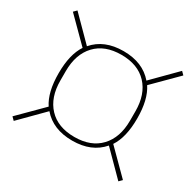

<svg xmlns="http://www.w3.org/2000/svg" viewBox="-128 -794 872 855"><g transform="rotate(30 308.0 -367.0)"><path d="M39 -83 24 -98 142 -216Q106 -270 106 -367Q106 -464 142 -518L24 -636L39 -651L155 -534Q209 -597 308 -597Q407 -597 461 -534L577 -651L592 -636L474 -518Q510 -464 510 -367Q510 -270 474 -216L592 -98L577 -83L461 -200Q407 -137 308 -137Q209 -137 155 -200ZM487 -343V-391Q487 -478 440 -528Q393 -578 308 -578Q223 -578 176 -528Q129 -478 129 -391V-343Q129 -256 176 -206Q223 -156 308 -156Q393 -156 440 -206Q487 -256 487 -343Z"/></g></svg>

Font: IBM Plex Sans JP Thin
Style: Regular
Weight: 100
Designer: Mike Abbink; Paul van der Laan; Pieter van Rosmalen; Wujin Sim; Yejin Wi; Jinhee Kim; Boomi Park; Yona Kim; Kichan Ma
Foundry: Sandoll Inc.
Version: Version 1.001